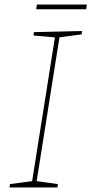

<svg xmlns="http://www.w3.org/2000/svg" viewBox="-20 -829 404 849"><path d="M341 -677 236 -663 244 -671 141 -21 136 -29 236 -15 234 0H22L24 -15L130 -29L121 -21L224 -671L230 -663L128 -672L130 -687L343 -692ZM364 -809 361 -788H140L143 -809Z"/></svg>

Font: Bitter Thin Thin
Style: Italic
Weight: 250
Italic angle: -9°
Version: Version 2.002